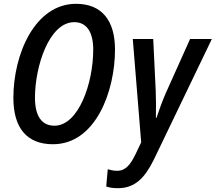

<svg xmlns="http://www.w3.org/2000/svg" viewBox="-20 -745 1129 1005"><path d="M257 10C482 10 582 -270 582 -485C582 -638 513 -725 378 -725C162 -725 50 -460 50 -233C50 -76 120 10 257 10ZM265 -87C200 -87 163 -135 163 -234C163 -395 236 -629 369 -629C433 -629 468 -578 468 -485C468 -309 391 -87 265 -87ZM598 240C687 240 739 185 786 89L1089 -541H975L848 -258C831 -220 811 -164 799 -128H796C797 -168 797 -226 795 -272L782 -541H675L719 0L689 63C663 116 638 149 593 149C574 149 558 145 544 141L536 231C552 237 570 240 598 240Z"/></svg>

Font: Noto Sans Display SemiCondensed Medium
Style: Italic
Weight: 500
Width: 4
Italic angle: -12°
Designer: Monotype Design Team
Foundry: Monotype Imaging Inc.
Version: Version 1.900